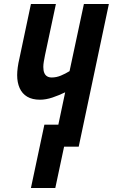

<svg xmlns="http://www.w3.org/2000/svg" viewBox="-20 -734 565 961"><path d="M134.8 207 202.1 -109.9H272L306.2 -272Q274.9 -256.8 242.2 -245.8Q209.5 -234.9 180.2 -234.9Q141.6 -234.9 116.2 -250Q90.8 -265.1 78.4 -293Q65.9 -320.8 65.9 -357.9Q65.9 -374.5 68.8 -397Q71.8 -419.4 77.1 -440.9L134.8 -713.9H259.8L205.1 -457Q201.7 -439 199.2 -425Q196.8 -411.1 196.8 -398.9Q196.8 -380.9 201.7 -369.1Q206.5 -357.4 216.1 -351.8Q225.6 -346.2 238.8 -346.2Q262.2 -346.2 284.9 -355.7Q307.6 -365.2 328.1 -377.9L399.9 -713.9H524.9L374 0H300.8L256.8 207Z"/></svg>

Font: Open Sans Condensed
Style: Italic
Weight: 400
Width: 3
Italic angle: -12°
Designer: Monotype Design Team
Foundry: Monotype Imaging Inc.
Version: Version 3.000